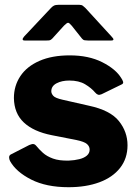

<svg xmlns="http://www.w3.org/2000/svg" viewBox="-20 -771 575 801"><path d="M377 -385Q361 -404 335 -419.5Q309 -435 269 -435Q238 -435 216 -423.5Q194 -412 194 -390Q194 -381 202 -371.5Q210 -362 241 -355L351 -330Q440 -311 476 -266Q512 -221 512 -165Q512 -110 481 -70.5Q450 -31 394.5 -10.5Q339 10 266 10Q173 10 110 -22Q47 -54 22 -99Q18 -107 18 -114.5Q18 -122 24 -126L102 -166Q114 -171 120 -170Q126 -169 130 -164Q143 -148 159 -133.5Q175 -119 201 -109.5Q227 -100 267 -101Q291 -102 311 -107Q331 -112 342.5 -122Q354 -132 354 -147Q354 -160 343 -170Q332 -180 298 -187L196 -207Q120 -222 79.5 -260Q39 -298 38 -362Q38 -413 65 -453.5Q92 -494 144.5 -517Q197 -540 271 -540Q350 -540 406.5 -511.5Q463 -483 486 -445Q491 -438 493.5 -430Q496 -422 486 -418L404 -378Q395 -374 389 -376Q383 -378 377 -385ZM322 -610 279 -664Q269 -676 264 -676Q259 -676 247 -664L198 -610Q192 -604 187.5 -603Q183 -602 174 -602H83Q75 -602 74.5 -606.5Q74 -611 81 -619L191 -736Q198 -744 205 -747.5Q212 -751 225 -751H310Q320 -751 325.5 -747Q331 -743 336 -738L445 -619Q462 -602 444 -602H347Q339 -602 333 -603Q327 -604 322 -610Z"/></svg>

Font: Libre Franklin ExtraBold
Style: Regular
Weight: 800
Designer: Pablo Impallari, Rodrigo Fuenzalida, Nhung Nguyen
Foundry: Impallari Type
Version: Version 3.000